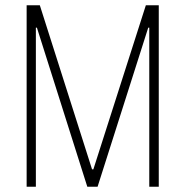

<svg xmlns="http://www.w3.org/2000/svg" viewBox="-20 -708 704 728"><path d="M81 0V-688H131L329 -66H334L533 -688H582V0H546V-603H542L350 0H311L120 -603H116V0Z"/></svg>

Font: Saira Thin Condensed
Style: Regular
Weight: 100
Width: 3
Version: Version 1.101